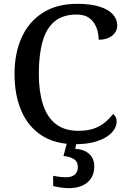

<svg xmlns="http://www.w3.org/2000/svg" viewBox="-20 -744 669 1004"><path d="M372 10Q268 10 197.5 -36Q127 -82 91.5 -164.5Q56 -247 56 -358Q56 -466 93.5 -548.5Q131 -631 204 -677.5Q277 -724 384 -724Q455 -724 501.5 -709Q548 -694 570.5 -668.5Q593 -643 593 -611Q593 -578 566 -557Q539 -536 496 -536Q496 -568 485 -598Q474 -628 449 -648Q424 -668 381 -668Q309 -668 265.5 -632Q222 -596 202.5 -526.5Q183 -457 183 -358Q183 -267 204 -200Q225 -133 270.5 -96.5Q316 -60 390 -60Q439 -60 473 -72.5Q507 -85 531 -105.5Q555 -126 572 -148Q580 -142 585 -132Q590 -122 590 -108Q590 -88 577.5 -67.5Q565 -47 539 -29.5Q513 -12 471.5 -1Q430 10 372 10ZM338 240Q328 240 314 238.5Q300 237 285 234.5Q270 232 258 229V175Q276 179 294.5 181Q313 183 326 183Q355 183 371 169Q387 155 387 130Q387 101 365.5 87.5Q344 74 312 72L333 -9H383L373 34Q406 36 428 48Q450 60 461.5 79.5Q473 99 473 126Q473 179 437.5 209.5Q402 240 338 240Z"/></svg>

Font: Noto Serif Gujarati Medium
Style: Regular
Weight: 500
Version: Version 2.102